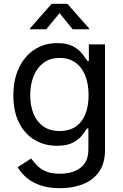

<svg xmlns="http://www.w3.org/2000/svg" viewBox="-20 -781 653 1017"><path d="M298.3 215.8Q237.8 215.8 193.6 200.4Q149.4 185.1 120.1 159.7Q90.8 134.3 73.7 104.5L145 58.6Q156.7 74.2 174.1 93.3Q191.4 112.3 220.9 125.7Q250.5 139.2 298.3 139.2Q363.8 139.2 406 107.9Q448.2 76.7 448.2 9.3V-100.1H439.9Q430.7 -84.5 413.8 -63Q397 -41.5 365.5 -25.1Q334 -8.8 281.2 -8.8Q215.8 -8.8 163.6 -39.8Q111.3 -70.8 81.1 -130.4Q50.8 -189.9 50.8 -275.4Q50.8 -359.9 80.6 -422.1Q110.4 -484.4 162.8 -518.6Q215.3 -552.7 283.2 -552.7Q335.9 -552.7 367.4 -535.4Q398.9 -518.1 416 -495.6Q433.1 -473.1 442.4 -458.5H450.7V-545.9H536.1V14.2Q536.1 84.5 504.4 129.2Q472.7 173.8 418.7 194.8Q364.7 215.8 298.3 215.8ZM295.9 -86.9Q345.7 -86.9 379.9 -109.6Q414.1 -132.3 431.6 -175Q449.2 -217.8 449.2 -277.3Q449.2 -335.4 431.9 -379.6Q414.6 -423.8 380.4 -449Q346.2 -474.1 295.9 -474.1Q244.1 -474.1 209.5 -447.5Q174.8 -420.9 157.5 -376.5Q140.1 -332 140.1 -277.3Q140.1 -221.2 157.7 -178.2Q175.3 -135.3 210 -111.1Q244.6 -86.9 295.9 -86.9ZM225.1 -626H138.7V-630.4L253.4 -760.7H336.9L452.1 -630.4V-626H364.7L295.4 -711.4Z"/></svg>

Font: Inter Variable LoSnoCo
Style: Regular
Weight: 400
Designer: Rasmus Andersson
Foundry: rsms
Version: Version 4.000;git-a52131595; featfreeze: case,dlig,ss01,ss02